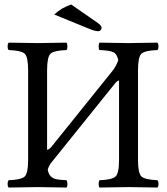

<svg xmlns="http://www.w3.org/2000/svg" viewBox="-20 -838 750 860"><path d="M298.8 -817.9 419.9 -733.9Q435.1 -722.7 435.1 -712.9Q435.1 -707 430.4 -702.6Q425.8 -698.2 419.9 -698.2Q404.8 -698.2 377 -710L223.1 -772.9Q253.9 -802.7 298.8 -817.9ZM598.1 -122.1Q598.1 -62 613.5 -47.6Q628.9 -33.2 685.1 -30.8Q689.9 -25.9 689.9 -13.9Q689.9 -2 685.1 2Q585 0 556.2 0Q523.9 0 425.8 2Q421.9 -2 421.9 -13.9Q421.9 -25.9 425.8 -30.8Q481.9 -32.7 497.6 -47.4Q513.2 -62 513.2 -122.1V-478Q503.9 -475.1 495.6 -464.8L222.2 -125Q220.2 -122.6 214.1 -115.2Q208 -107.9 205.8 -104.5Q203.6 -101.1 200 -94Q196.3 -86.9 193.8 -78.1Q197.3 -58.1 207.5 -48.1Q217.8 -38.1 232.4 -35.2Q247.1 -32.2 277.8 -30.8Q281.7 -25.9 282 -13.9Q282.2 -2 277.8 2Q177.7 0 148.9 0Q116.7 0 19 2Q14.2 -2 14.2 -13.9Q14.2 -25.9 19 -30.8Q75.2 -32.7 90.6 -47.4Q106 -62 106 -122.1V-522.9Q106 -583 90.6 -597.4Q75.2 -611.8 19 -613.8Q14.2 -617.7 14.2 -629.9Q14.2 -642.1 19 -647Q119.1 -645 147.9 -645Q180.2 -645 277.8 -647Q281.7 -642.1 282 -630.1Q282.2 -618.2 277.8 -613.8Q221.7 -611.8 206.3 -597.4Q190.9 -583 190.9 -522.9V-167Q198.2 -167.5 208.5 -178.2L483.4 -520Q500 -540.5 509.8 -568.4Q504.4 -596.2 487.5 -604.2Q470.7 -612.3 425.8 -613.8Q421.9 -617.7 421.9 -629.9Q421.9 -642.1 425.8 -647Q525.9 -645 555.2 -645Q587.4 -645 685.1 -647Q689.9 -642.1 689.9 -630.1Q689.9 -618.2 685.1 -613.8Q628.9 -611.8 613.5 -597.4Q598.1 -583 598.1 -522.9Z"/></svg>

Font: Linux Libertine Capitals
Style: Small Caps
Weight: 400
Designer: Philipp H. Poll
Foundry: Philipp H. Poll
Version: Version 5.1.3